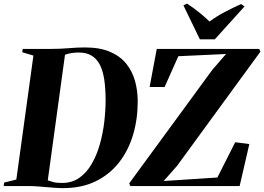

<svg xmlns="http://www.w3.org/2000/svg" viewBox="-41 -1008 1430 1040"><path d="M82 -743H233.5Q284.5 -743 331.2 -747Q378 -751 420 -751Q500.5 -751 555.5 -727.2Q610.5 -703.5 643.2 -662.5Q676 -621.5 690.5 -569Q705 -516.5 705 -458.5Q705 -362.5 679.8 -277.8Q654.5 -193 603.8 -128Q553 -63 477.2 -26Q401.5 11 300.5 11Q279 11 255.8 9.2Q232.5 7.5 209 5.5Q185.5 3.5 164 1.8Q142.5 0 124.5 0H-21L-18.5 -19L47.5 -35.5L140 -707L79.5 -725ZM215.5 -14.5 174.5 -40Q201.5 -36.5 217 -31.2Q232.5 -26 249 -21.5Q265.5 -17 295.5 -17Q349.5 -17 389.2 -45.2Q429 -73.5 456.2 -121Q483.5 -168.5 500 -227Q516.5 -285.5 523.8 -347.5Q531 -409.5 531 -465Q531 -526.5 524 -574.8Q517 -623 500.5 -656Q484 -689 456 -706.2Q428 -723.5 386 -723.5Q361.5 -723.5 344.2 -720.2Q327 -717 315.2 -712.8Q303.5 -708.5 295.5 -705L313.5 -729ZM665 0 659 -15 1110 -631 1183.5 -715.5 925 -703.5 850.5 -536.5 769.5 -537 808 -743H1363L1369.5 -728L918 -109.5L845.5 -27.5L1136.5 -46.5L1233 -237.5L1309.5 -227.5L1257 0ZM1041.5 -795 952.5 -979 972 -988.5Q1006 -966.5 1037.2 -941.2Q1068.5 -916 1094 -891.5Q1131 -919 1176.5 -943Q1222 -967 1265 -986L1283.5 -973L1122.5 -795Z"/></svg>

Font: Merriweather 144pt ExtraBold
Style: Italic
Weight: 800
Italic angle: -7.8°
Version: Version 2.101